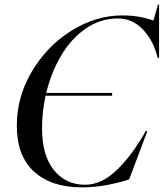

<svg xmlns="http://www.w3.org/2000/svg" viewBox="-20 -790 701 822"><path d="M504 -724Q577 -724 637 -702L656 -770H661V-542H655Q638 -615 592.5 -663Q547 -711 485 -711Q410 -711 347.5 -668Q285 -625 242 -552.5Q199 -480 178 -392H460V-380H175Q160 -311 160 -242Q160 -124 211 -61.5Q262 1 344 1Q416 1 482.5 -64.5Q549 -130 604 -229H611L533 -22Q498 -10 444 1Q390 12 329 12Q200 12 126 -55Q52 -122 52 -252Q52 -376 117 -485Q182 -594 286.5 -659Q391 -724 504 -724Z"/></svg>

Font: Nyght Serif Italic
Style: Regular
Weight: 400
Italic angle: -16°
Designer: Maksym Kobuzan
Version: Version 0.410